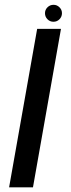

<svg xmlns="http://www.w3.org/2000/svg" viewBox="-20 -798 303 818"><path d="M18.8 0H120.5L239.8 -675H138.3ZM207.6 -705.3Q223 -705.3 233.5 -716.1Q244 -726.9 244 -741.7Q244 -756.5 233.3 -767Q222.7 -777.5 208.1 -777.5Q193 -777.5 182.4 -767Q171.7 -756.5 171.7 -741.7Q171.7 -726.6 182.3 -715.9Q192.8 -705.3 207.6 -705.3Z"/></svg>

Font: Anybody Thin
Style: Italic
Weight: 100
Italic angle: -10°
Designer: Tyler Finck
Foundry: Etcetera Type Company
Version: Version 1.114;gftools[0.9.25]